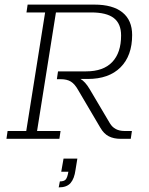

<svg xmlns="http://www.w3.org/2000/svg" viewBox="-20 -603 647 834"><path d="M8 0 13 -34H94L176 -549H95L100 -583H390Q470 -583 512 -549Q554 -515 554 -451Q554 -361 503.5 -310.5Q453 -260 361 -260H291L283 -272Q308 -272 329 -260.5Q350 -249 370 -215L457 -68Q467 -51 483 -42.5Q499 -34 521 -34H553L548 0H504Q474 0 452.5 -11Q431 -22 416 -48L320 -211Q305 -238 288 -248.5Q271 -259 244 -259H227L232 -293H354Q429 -293 467.5 -333.5Q506 -374 506 -449Q506 -500 474.5 -524.5Q443 -549 376 -549H223L141 -34H243L238 0ZM235 211 240 185Q259 185 266 176Q273 167 277 143H246L256 86H316L308 135Q303 173 286.5 192Q270 211 235 211Z"/></svg>

Font: Rokkitt SemiBold ExtraLight
Style: Italic
Weight: 250
Italic angle: -9°
Version: Version 3.103